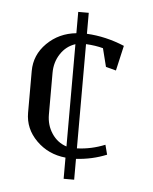

<svg xmlns="http://www.w3.org/2000/svg" viewBox="-43 -485 467 587"><g transform="rotate(5 190.0 -192.0)"><path d="M47.9 -127.9V-255.9Q47.9 -305.2 84.2 -341.3Q120.6 -377.4 173.8 -382.8V-448.2H206.1V-383.8Q264.2 -380.9 321.8 -356.9L304.2 -279.8L272.9 -288.1L258.8 -344.2Q235.8 -350.6 206.1 -352.1V-32.2Q250 -33.7 292 -50.8L299.8 -21Q255.4 -2.9 206.1 0V64H173.8V-1Q120.6 -6.3 84.2 -42.5Q47.9 -78.6 47.9 -127.9ZM111.8 -127.9Q111.8 -95.2 128.7 -69.8Q145.5 -44.4 173.8 -35.2V-349.1Q145.5 -339.8 128.7 -314.2Q111.8 -288.6 111.8 -255.9Z"/></g></svg>

Font: Gawaa
Style: Regular
Weight: 400
Designer: T. Christopher White
Version: Version 1.0